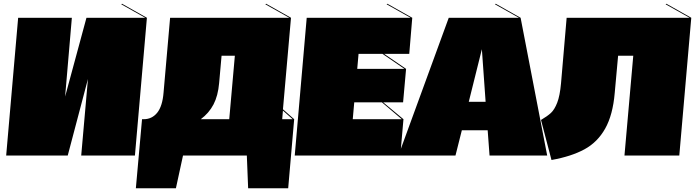

<svg xmlns="http://www.w3.org/2000/svg" viewBox="-20 -831 3714 1026"><path d="M765 -736 701 0H414L450 -409L342 0H13L77 -736H364L328 -315L442 -736H756L628 -808L632 -811Z M1552 -194 1520 175H1306L1299 0H958L920 175H706L739 -194H748Q792 -194 820 -228.5Q848 -263 854 -336L889 -736H1526L1398 -808L1402 -811L1535 -736L1492 -247ZM1235 -533H1164L1151 -387Q1145 -319 1121 -273Q1097 -227 1053 -194H1205ZM1544 -194 1492 -240V-242L1488 -194Z M2167 -543H2033L2150 -463L2134 -284H2028L2136 -194L2119 0H1555L1619 -736H2174L2046 -808L2050 -811L2183 -736ZM2024 -543H1896L1889 -463H2141ZM2021 -284H1873L1865 -194H2127Z M2586 -135H2448L2414 0H2109L2378 -736H2753L2625 -808L2629 -811L2762 -736L2904 0H2596ZM2575 -287 2555 -568 2485 -287Z M3674 -736 3610 0H3317L3364 -533H3283L3265 -335Q3255 -217 3214 -144Q3173 -71 3103 -33Q3033 5 2927 24L2871 -190Q2905 -210 2924 -227.5Q2943 -245 2957.5 -282Q2972 -319 2978 -386L3008 -736H3665L3537 -808L3541 -811Z"/></svg>

Font: FFF_HK Layer Front
Style: Regular
Weight: 400
Italic angle: -5°
Designer: bBox Type GmbH
Foundry: bBox Type GmbH
Version: Version 0.002